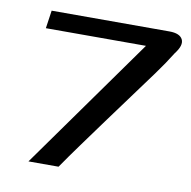

<svg xmlns="http://www.w3.org/2000/svg" viewBox="-60 -518 575 578"><g transform="rotate(10 228.0 -229.5)"><path d="M63 0 351 -404H45L53 -459H413Q445 -459 453.5 -442Q462 -425 440 -397Q421 -366 393 -327.5Q365 -289 333.5 -246.5Q302 -204 270 -160Q238 -116 208.5 -75.5Q179 -35 155 0Z"/></g></svg>

Font: Genos Thin Medium
Style: Italic
Weight: 500
Italic angle: -8°
Version: Version 1.010